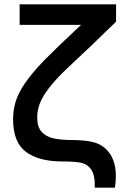

<svg xmlns="http://www.w3.org/2000/svg" viewBox="-20 -740 558 880"><path d="M414.5 120Q416 64 398.5 38Q381 12 351.2 6Q321.5 0 265.5 0Q158.5 0 99.2 -43.8Q40 -87.5 40 -193Q40 -236.5 52.2 -275.8Q64.5 -315 96 -360.8Q127.5 -406.5 184 -465Q246.5 -528 351.5 -626H70V-720H512V-640.5L474.5 -604.5Q412 -542.5 284.5 -423.5Q234 -375 204.8 -337Q175.5 -299 163 -267Q150.5 -235 150.5 -202.5Q150.5 -158.5 170.8 -135.8Q191 -113 226.8 -105.5Q262.5 -98 319.5 -98Q343.5 -98 369.2 -95.2Q395 -92.5 415 -86.5Q460 -72 485.5 -32.8Q511 6.5 511 68Q511 92.5 506.5 120Z"/></svg>

Font: Manrope KiralyPet SmBd KiralyPet
Style: Regular
Weight: 600
Designer: Mikhail Sharanda
Foundry: Mikhail Sharanda
Version: Version 4.502